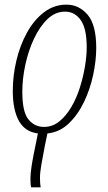

<svg xmlns="http://www.w3.org/2000/svg" viewBox="-20 -566 464 826"><path d="M114 240Q112 232 111.5 223.5Q111 215 111 200Q111 178 117 141.5Q123 105 133 58L143 8Q87 1 61 -46.5Q35 -94 35 -175Q35 -240 50.5 -305.5Q66 -371 96 -425.5Q126 -480 169 -513Q212 -546 266 -546Q320 -546 357 -502.5Q394 -459 394 -360Q394 -306 381 -244.5Q368 -183 341.5 -127.5Q315 -72 275.5 -34.5Q236 3 184 8L173 61Q164 108 158 142Q152 176 152 199Q152 224 155 240ZM169 -20Q206 -20 235 -43.5Q264 -67 286.5 -105Q309 -143 323.5 -189Q338 -235 345.5 -280Q353 -325 353 -362Q353 -444 327 -480Q301 -516 260 -516Q218 -516 184.5 -484Q151 -452 126.5 -400Q102 -348 89 -287.5Q76 -227 76 -171Q76 -84 102.5 -52Q129 -20 169 -20Z"/></svg>

Font: Noto Serif ExtraCondensed ExtraLight
Style: Italic
Weight: 200
Width: 2
Italic angle: -12°
Designer: Monotype Design Team
Foundry: Monotype Imaging Inc.
Version: Version 2.014; ttfautohint (v1.8.4.7-5d5b)